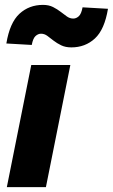

<svg xmlns="http://www.w3.org/2000/svg" viewBox="-20 -766 462 786"><path d="M8 0 108 -500H268L168 0ZM272 -572Q248 -572 230.5 -580.5Q213 -589 199.5 -599.5Q186 -610 174 -619Q162 -628 148 -628Q136 -628 125.5 -618.5Q115 -609 110 -582L6 -588Q20 -673 59.5 -709.5Q99 -746 156 -746Q180 -746 197.5 -737Q215 -728 228.5 -717.5Q242 -707 254 -698.5Q266 -690 280 -690Q292 -690 302.5 -699.5Q313 -709 318 -736L422 -730Q408 -645 368.5 -608.5Q329 -572 272 -572Z"/></svg>

Font: mr_Source Sans Pro
Style: Italic
Weight: 900
Italic angle: -11°
Designer: Paul D. Hunt
Foundry: Adobe Systems Incorporated
Version: Version 1.076;July 10, 2024;FontCreator 11.5.0.2430 64-bit